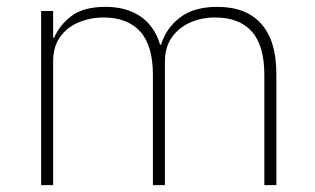

<svg xmlns="http://www.w3.org/2000/svg" viewBox="-20 -540 918 560"><path d="M135 0H100V-508H135V-430H138Q153 -466 188 -493Q223 -520 288 -520Q348 -520 389 -492.5Q430 -465 447 -410H450Q464 -457 504.5 -488.5Q545 -520 614 -520Q698 -520 742 -470.5Q786 -421 786 -326V0H751V-321Q751 -407 714.5 -448Q678 -489 607 -489Q568 -489 535 -474.5Q502 -460 481.5 -431.5Q461 -403 461 -360V0H426V-321Q426 -407 389 -448Q352 -489 282 -489Q244 -489 210 -475Q176 -461 155.5 -432.5Q135 -404 135 -361Z"/></svg>

Font: IBM Plex Sans ExtraLight
Style: Regular
Weight: 250
Designer: Mike Abbink, Paul van der Laan, Pieter van Rosmalen
Foundry: Bold Monday
Version: Version 3.201